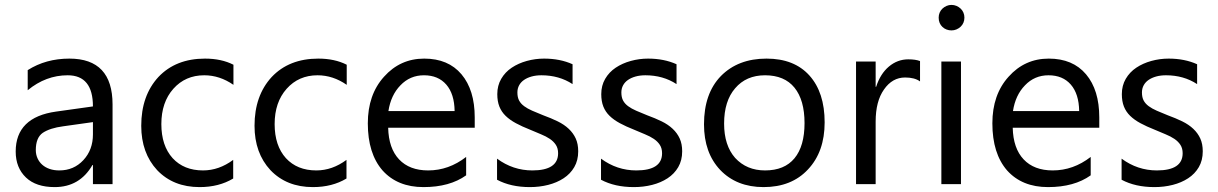

<svg xmlns="http://www.w3.org/2000/svg" viewBox="-20 -751 4967 783"><path d="M439 0H359V-78H357Q305 12 203 12Q127 12 86 -27Q44 -67 44 -133Q44 -273 209 -296L359 -317Q359 -444 256 -444Q167 -444 93 -383V-465Q167 -512 263 -512Q439 -512 439 -325ZM359 -253 238 -236Q184 -229 154 -209Q126 -189 126 -139Q126 -121 133 -105.5Q140 -90 152.5 -79Q165 -68 182.5 -62Q200 -56 222 -56Q281 -56 320 -98Q359 -140 359 -203Z M931 -23Q873 12 794 12Q687 12 621 -57Q556 -127 556 -238Q556 -361 626 -437Q697 -512 816 -512Q883 -512 932 -487V-405Q876 -444 813 -444Q736 -444 687 -389Q638 -334 638 -245Q638 -157 684 -106Q730 -56 808 -56Q873 -56 931 -99Z M1393 -23Q1335 12 1256 12Q1149 12 1083 -57Q1018 -127 1018 -238Q1018 -361 1088 -437Q1159 -512 1278 -512Q1345 -512 1394 -487V-405Q1338 -444 1275 -444Q1198 -444 1149 -389Q1100 -334 1100 -245Q1100 -157 1146 -106Q1192 -56 1270 -56Q1335 -56 1393 -99Z M1916 -230H1563Q1565 -146 1607.5 -101Q1650 -56 1726 -56Q1810 -56 1881 -111V-36Q1814 12 1707 12Q1601 12 1540 -56Q1480 -125 1480 -248Q1480 -365 1546 -438Q1612 -512 1710 -512Q1808 -512 1862 -448Q1916 -384 1916 -272ZM1834 -298Q1833 -368 1800 -406Q1767 -444 1709 -444Q1652 -444 1613 -403Q1574 -363 1564 -298Z M2007 -18V-104Q2072 -56 2151 -56Q2256 -56 2256 -126Q2256 -146 2247 -160Q2238 -174 2222.5 -184.5Q2207 -195 2186 -203.5Q2165 -212 2142 -222Q2109 -235 2084 -248.5Q2059 -262 2042 -278.5Q2025 -295 2016.5 -316.5Q2008 -338 2008 -367Q2008 -402 2024 -429.5Q2040 -457 2067 -475Q2094 -493 2128.5 -502.5Q2163 -512 2199 -512Q2264 -512 2315 -489V-408Q2260 -444 2188 -444Q2166 -444 2148 -439Q2130 -434 2117 -425Q2104 -416 2097 -403Q2090 -390 2090 -374Q2090 -354 2097 -341Q2104 -328 2117.5 -318Q2131 -308 2150.5 -299.5Q2170 -291 2195 -281Q2228 -269 2254.5 -256Q2281 -243 2299.5 -225.5Q2318 -208 2328 -186Q2338 -164 2338 -134Q2338 -97 2322 -69.5Q2306 -42 2278.5 -24Q2251 -6 2215.5 3Q2180 12 2141 12Q2063 12 2007 -18Z M2431 -18V-104Q2496 -56 2575 -56Q2680 -56 2680 -126Q2680 -146 2671 -160Q2662 -174 2646.5 -184.5Q2631 -195 2610 -203.5Q2589 -212 2566 -222Q2533 -235 2508 -248.5Q2483 -262 2466 -278.5Q2449 -295 2440.5 -316.5Q2432 -338 2432 -367Q2432 -402 2448 -429.5Q2464 -457 2491 -475Q2518 -493 2552.5 -502.5Q2587 -512 2623 -512Q2688 -512 2739 -489V-408Q2684 -444 2612 -444Q2590 -444 2572 -439Q2554 -434 2541 -425Q2528 -416 2521 -403Q2514 -390 2514 -374Q2514 -354 2521 -341Q2528 -328 2541.5 -318Q2555 -308 2574.5 -299.5Q2594 -291 2619 -281Q2652 -269 2678.5 -256Q2705 -243 2723.5 -225.5Q2742 -208 2752 -186Q2762 -164 2762 -134Q2762 -97 2746 -69.5Q2730 -42 2702.5 -24Q2675 -6 2639.5 3Q2604 12 2565 12Q2487 12 2431 -18Z M3094 12Q2984 12 2917 -58Q2851 -128 2851 -244Q2851 -370 2920 -441Q2990 -512 3106 -512Q3219 -512 3281 -443Q3343 -374 3343 -252Q3343 -132 3275 -60Q3208 12 3094 12ZM3100 -444Q3023 -444 2978 -391Q2933 -339 2933 -247Q2933 -158 2978 -107Q3025 -56 3100 -56Q3179 -56 3220 -105.5Q3261 -155 3261 -249Q3261 -343 3220 -393.5Q3179 -444 3100 -444Z M3732 -419Q3710 -435 3671 -435Q3619 -435 3585 -386Q3551 -338 3551 -255V0H3471V-500H3551V-397H3553Q3570 -450 3605 -479.5Q3640 -509 3684 -509Q3714 -509 3732 -502Z M3860 -627Q3850 -627 3840.5 -630.5Q3831 -634 3823.5 -641Q3816 -648 3812 -657.5Q3808 -667 3808 -679Q3808 -690 3812 -699.5Q3816 -709 3823.5 -716Q3831 -723 3840.5 -727Q3850 -731 3860 -731Q3871 -731 3880.5 -727Q3890 -723 3897.5 -716Q3905 -709 3909 -699.5Q3913 -690 3913 -679Q3913 -668 3909 -658.5Q3905 -649 3897.5 -642Q3890 -635 3880.5 -631Q3871 -627 3860 -627ZM3899 0H3819V-500H3899Z M4463 -230H4110Q4112 -146 4154.5 -101Q4197 -56 4273 -56Q4357 -56 4428 -111V-36Q4361 12 4254 12Q4148 12 4087 -56Q4027 -125 4027 -248Q4027 -365 4093 -438Q4159 -512 4257 -512Q4355 -512 4409 -448Q4463 -384 4463 -272ZM4381 -298Q4380 -368 4347 -406Q4314 -444 4256 -444Q4199 -444 4160 -403Q4121 -363 4111 -298Z M4554 -18V-104Q4619 -56 4698 -56Q4803 -56 4803 -126Q4803 -146 4794 -160Q4785 -174 4769.5 -184.5Q4754 -195 4733 -203.5Q4712 -212 4689 -222Q4656 -235 4631 -248.5Q4606 -262 4589 -278.5Q4572 -295 4563.5 -316.5Q4555 -338 4555 -367Q4555 -402 4571 -429.5Q4587 -457 4614 -475Q4641 -493 4675.5 -502.5Q4710 -512 4746 -512Q4811 -512 4862 -489V-408Q4807 -444 4735 -444Q4713 -444 4695 -439Q4677 -434 4664 -425Q4651 -416 4644 -403Q4637 -390 4637 -374Q4637 -354 4644 -341Q4651 -328 4664.5 -318Q4678 -308 4697.5 -299.5Q4717 -291 4742 -281Q4775 -269 4801.5 -256Q4828 -243 4846.5 -225.5Q4865 -208 4875 -186Q4885 -164 4885 -134Q4885 -97 4869 -69.5Q4853 -42 4825.5 -24Q4798 -6 4762.5 3Q4727 12 4688 12Q4610 12 4554 -18Z"/></svg>

Font: A Tai Tham KH New
Style: Regular
Weight: 400
Designer: Sangdang Kengtung
Foundry: Sangdang Kengtung
Version: Version 1.002